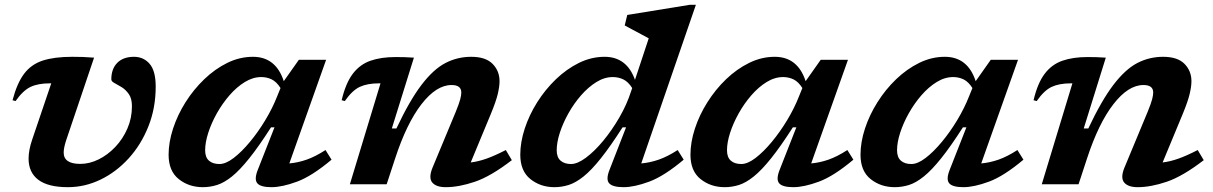

<svg xmlns="http://www.w3.org/2000/svg" viewBox="-20 -764 5027 796"><path d="M625.5 -405Q625.5 -316 595.2 -240Q565 -164 513.2 -107.2Q461.5 -50.5 396.5 -19.2Q331.5 12 261.5 12Q179.5 12 139 -18.5Q98.5 -49 98.5 -106.5Q98.5 -141.5 113.5 -185.5L192.5 -418.5H187Q138 -418.5 106.8 -403.8Q75.5 -389 44.5 -345L32 -348.5Q50.5 -419 79.8 -458Q109 -497 157 -512.8Q205 -528.5 279.5 -528.5Q304.5 -528.5 323.8 -527.8Q343 -527 370 -525L253.5 -180Q244 -150 244 -131.5Q244 -84.5 313 -84.5Q351 -84.5 389 -103.2Q427 -122 458.2 -155Q489.5 -188 508.2 -231.2Q527 -274.5 527 -323.5Q527 -355.5 514 -374Q501 -392.5 484.2 -402.8Q467.5 -413 454.5 -419.8Q441.5 -426.5 441.5 -435Q441.5 -478.5 466.2 -503.5Q491 -528.5 535.5 -528.5Q575 -528.5 600.2 -499.5Q625.5 -470.5 625.5 -405Z M1049 -60.5 1118 -236H1103.5Q1053 -157 1013.5 -107.8Q974 -58.5 941.8 -32.5Q909.5 -6.5 880.2 2.8Q851 12 821 12Q763 12 721 -21.5Q679 -55 679 -122.5Q679 -174.5 697.5 -231Q716 -287.5 749.2 -340.2Q782.5 -393 826.8 -435.5Q871 -478 922.2 -503.2Q973.5 -528.5 1028.5 -528.5Q1123.5 -528.5 1156.5 -427.5L1219 -516H1332L1179.5 -86.5Q1215 -89.5 1251.5 -102.2Q1288 -115 1329.5 -142L1354.5 -102Q1273 -33.5 1211.2 -10.8Q1149.5 12 1105.5 12Q1060.5 12 1046.8 -4.2Q1033 -20.5 1049 -60.5ZM830.5 -141Q830.5 -112 846.2 -98Q862 -84 890 -84Q916 -84 949 -109.2Q982 -134.5 1016.2 -175.8Q1050.5 -217 1080.2 -266.5Q1110 -316 1129 -364.5L1143 -399Q1126.5 -425 1106.5 -434.8Q1086.5 -444.5 1063 -444.5Q1028.5 -444.5 994.8 -423.8Q961 -403 931.5 -369Q902 -335 879.2 -294.5Q856.5 -254 843.5 -213.8Q830.5 -173.5 830.5 -141Z M1409.5 -345 1396.5 -348.5Q1413 -419 1442.5 -458Q1472 -497 1516 -512.2Q1560 -527.5 1619.5 -527.5Q1641 -527.5 1657 -527Q1673 -526.5 1696 -525L1604.5 -231.5H1623.5Q1678.5 -348 1727.8 -412.5Q1777 -477 1826.8 -502.8Q1876.5 -528.5 1933.5 -528.5Q1993.5 -528.5 2022.2 -499.2Q2051 -470 2051 -427.5Q2051 -405.5 2043.8 -374.8Q2036.5 -344 2015.5 -293L1931.5 -90.5Q1962 -94 1996.8 -106.2Q2031.5 -118.5 2077 -142L2102 -100Q2015 -33 1948.8 -10.5Q1882.5 12 1828 12Q1788.5 12 1772.2 -7.2Q1756 -26.5 1773 -68.5L1869.5 -300.5Q1883.5 -335 1888 -352.2Q1892.5 -369.5 1892.5 -380.5Q1892.5 -411.5 1852 -411.5Q1789 -411.5 1727.2 -331.8Q1665.5 -252 1618 -106.5L1583 0H1430.5L1557.5 -418.5H1551.5Q1503 -418.5 1471.5 -403.8Q1440 -389 1409.5 -345Z M2814.5 -102Q2733 -33.5 2671.2 -10.8Q2609.5 12 2565.5 12Q2520.5 12 2505.8 -3.8Q2491 -19.5 2507 -60L2575.5 -236H2561Q2510.5 -157 2471.2 -107.8Q2432 -58.5 2399.5 -32.5Q2367 -6.5 2337.8 2.8Q2308.5 12 2278.5 12Q2221 12 2179 -21.5Q2137 -55 2137 -122.5Q2137 -174.5 2155.5 -231Q2174 -287.5 2207.2 -340.2Q2240.5 -393 2284.8 -435.5Q2329 -478 2380.2 -503.2Q2431.5 -528.5 2486.5 -528.5Q2578.5 -528.5 2612.5 -433L2669.5 -605Q2660.5 -610 2642.2 -619.8Q2624 -629.5 2604 -640.2Q2584 -651 2570 -658.5L2580.5 -702L2839 -744H2865L2638.5 -86.5Q2674.5 -89.5 2711.2 -102.2Q2748 -115 2789.5 -142ZM2288 -141Q2288 -112 2304 -98Q2320 -84 2347.5 -84Q2374 -84 2409.2 -110.2Q2444.5 -136.5 2480.8 -180.2Q2517 -224 2548 -277.5Q2579 -331 2596.5 -386L2601 -399Q2584.5 -425 2564.2 -434.8Q2544 -444.5 2520.5 -444.5Q2486 -444.5 2452.5 -423.8Q2419 -403 2389.2 -369Q2359.5 -335 2336.8 -294.5Q2314 -254 2301 -213.8Q2288 -173.5 2288 -141Z M3212.5 -60.5 3281.5 -236H3267Q3216.5 -157 3177 -107.8Q3137.5 -58.5 3105.2 -32.5Q3073 -6.5 3043.8 2.8Q3014.5 12 2984.5 12Q2926.5 12 2884.5 -21.5Q2842.5 -55 2842.5 -122.5Q2842.5 -174.5 2861 -231Q2879.5 -287.5 2912.8 -340.2Q2946 -393 2990.2 -435.5Q3034.5 -478 3085.8 -503.2Q3137 -528.5 3192 -528.5Q3287 -528.5 3320 -427.5L3382.5 -516H3495.5L3343 -86.5Q3378.5 -89.5 3415 -102.2Q3451.5 -115 3493 -142L3518 -102Q3436.5 -33.5 3374.8 -10.8Q3313 12 3269 12Q3224 12 3210.2 -4.2Q3196.5 -20.5 3212.5 -60.5ZM2994 -141Q2994 -112 3009.8 -98Q3025.5 -84 3053.5 -84Q3079.5 -84 3112.5 -109.2Q3145.5 -134.5 3179.8 -175.8Q3214 -217 3243.8 -266.5Q3273.5 -316 3292.5 -364.5L3306.5 -399Q3290 -425 3270 -434.8Q3250 -444.5 3226.5 -444.5Q3192 -444.5 3158.2 -423.8Q3124.5 -403 3095 -369Q3065.5 -335 3042.8 -294.5Q3020 -254 3007 -213.8Q2994 -173.5 2994 -141Z M3917.5 -60.5 3986.5 -236H3972Q3921.5 -157 3882 -107.8Q3842.5 -58.5 3810.2 -32.5Q3778 -6.5 3748.8 2.8Q3719.5 12 3689.5 12Q3631.5 12 3589.5 -21.5Q3547.5 -55 3547.5 -122.5Q3547.5 -174.5 3566 -231Q3584.5 -287.5 3617.8 -340.2Q3651 -393 3695.2 -435.5Q3739.5 -478 3790.8 -503.2Q3842 -528.5 3897 -528.5Q3992 -528.5 4025 -427.5L4087.5 -516H4200.5L4048 -86.5Q4083.5 -89.5 4120 -102.2Q4156.5 -115 4198 -142L4223 -102Q4141.5 -33.5 4079.8 -10.8Q4018 12 3974 12Q3929 12 3915.2 -4.2Q3901.5 -20.5 3917.5 -60.5ZM3699 -141Q3699 -112 3714.8 -98Q3730.5 -84 3758.5 -84Q3784.5 -84 3817.5 -109.2Q3850.5 -134.5 3884.8 -175.8Q3919 -217 3948.8 -266.5Q3978.5 -316 3997.5 -364.5L4011.5 -399Q3995 -425 3975 -434.8Q3955 -444.5 3931.5 -444.5Q3897 -444.5 3863.2 -423.8Q3829.5 -403 3800 -369Q3770.5 -335 3747.8 -294.5Q3725 -254 3712 -213.8Q3699 -173.5 3699 -141Z M4278 -345 4265 -348.5Q4281.5 -419 4311 -458Q4340.5 -497 4384.5 -512.2Q4428.5 -527.5 4488 -527.5Q4509.5 -527.5 4525.5 -527Q4541.5 -526.5 4564.5 -525L4473 -231.5H4492Q4547 -348 4596.2 -412.5Q4645.5 -477 4695.2 -502.8Q4745 -528.5 4802 -528.5Q4862 -528.5 4890.8 -499.2Q4919.5 -470 4919.5 -427.5Q4919.5 -405.5 4912.2 -374.8Q4905 -344 4884 -293L4800 -90.5Q4830.5 -94 4865.2 -106.2Q4900 -118.5 4945.5 -142L4970.5 -100Q4883.5 -33 4817.2 -10.5Q4751 12 4696.5 12Q4657 12 4640.8 -7.2Q4624.5 -26.5 4641.5 -68.5L4738 -300.5Q4752 -335 4756.5 -352.2Q4761 -369.5 4761 -380.5Q4761 -411.5 4720.5 -411.5Q4657.5 -411.5 4595.8 -331.8Q4534 -252 4486.5 -106.5L4451.5 0H4299L4426 -418.5H4420Q4371.5 -418.5 4340 -403.8Q4308.5 -389 4278 -345Z"/></svg>

Font: Newsreader Caption SemiBold
Style: Italic
Weight: 600
Italic angle: -17°
Designer: Hugues Gentile
Foundry: Production Type
Version: Version 1.001